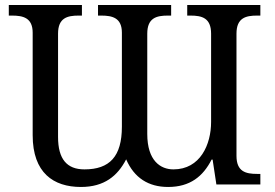

<svg xmlns="http://www.w3.org/2000/svg" viewBox="-20 -734 1094 764"><path d="M302 10C395 10 448 -34 482 -100C514 -26 571 10 649 10C736 10 788 -32 822 -99H826L841 0H1016V-42H1003C958 -42 921 -51 921 -114V-600C921 -663 958 -672 1003 -672H1016V-714H725V-672H738C783 -672 820 -663 820 -600V-249C820 -159 777 -60 670 -60C619 -60 566 -94 566 -201V-600C566 -663 603 -672 648 -672H661V-714H370V-672H383C427 -672 465 -663 465 -604V-230C465 -111 416 -60 316 -60C246 -60 211 -101 211 -189V-600C211 -663 248 -672 293 -672H306V-714H15V-672H28C72 -672 110 -663 110 -604V-196C110 -46 193 10 302 10Z"/></svg>

Font: Noto Serif
Style: Regular
Weight: 400
Designer: Monotype Design Team
Foundry: Monotype Imaging Inc.
Version: Version 2.015